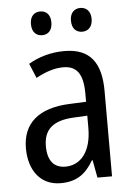

<svg xmlns="http://www.w3.org/2000/svg" viewBox="-53 -762 565 813"><g transform="rotate(-5 230.0 -356.0)"><path d="M105 -672C105 -637 124 -621 149 -621C173 -621 192 -637 192 -672C192 -706 173 -722 149 -722C124 -722 105 -706 105 -672ZM275 -672C275 -637 294 -621 319 -621C343 -621 363 -637 363 -672C363 -706 343 -722 319 -722C295 -722 275 -706 275 -672ZM236 -546C179 -546 126 -531 83 -505L109 -443C149 -465 187 -478 225 -478C282 -478 309 -443 309 -359V-324L239 -321C107 -316 38 -256 38 -150C38 -58 85 10 172 10C239 10 279 -18 312 -75H315L329 0H391V-363C391 -483 345 -546 236 -546ZM252 -262 309 -265V-213C309 -113 264 -58 198 -58C152 -58 123 -87 123 -151C123 -220 160 -258 252 -262Z"/></g></svg>

Font: Noto Sans Kannada Condensed
Style: Regular
Weight: 400
Width: 3
Designer: Jelle Bosma - Monotype Design Team
Foundry: Monotype Imaging Inc.
Version: Version 2.005